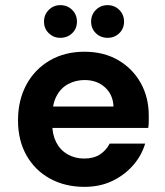

<svg xmlns="http://www.w3.org/2000/svg" viewBox="-20 -714 642 746"><path d="M308 12Q232 12 173.5 -20.5Q115 -53 82.5 -111Q50 -169 50 -246Q50 -324 82 -384Q114 -444 172.5 -478.5Q231 -513 308 -513Q383 -513 439 -480.5Q495 -448 526.5 -392Q558 -336 558 -265Q558 -255 558 -243Q558 -231 556 -217H146V-300H421Q419 -347 387.5 -375Q356 -403 309 -403Q274 -403 245 -387.5Q216 -372 199.5 -340.5Q183 -309 183 -261V-232Q183 -191 198.5 -161Q214 -131 242.5 -114.5Q271 -98 307 -98Q344 -98 368.5 -114Q393 -130 406 -156H544Q530 -109 496.5 -71Q463 -33 415.5 -10.5Q368 12 308 12ZM214 -567Q188 -567 169.5 -585Q151 -603 151 -630Q151 -657 169.5 -675.5Q188 -694 214 -694Q242 -694 260.5 -675.5Q279 -657 279 -630Q279 -603 260.5 -585Q242 -567 214 -567ZM398 -567Q371 -567 352.5 -585Q334 -603 334 -630Q334 -657 352.5 -675.5Q371 -694 398 -694Q425 -694 443.5 -675.5Q462 -657 462 -630Q462 -603 443.5 -585Q425 -567 398 -567Z"/></svg>

Font: DM Sans 18pt
Style: Bold
Weight: 700
Designer: Colophon Foundry, Jonny Pinhorn
Foundry: Colophon Foundry
Version: Version 4.004;gftools[0.9.30]